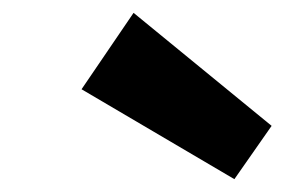

<svg xmlns="http://www.w3.org/2000/svg" viewBox="-20 -876 443 299"><path d="M188 -856 403 -680 345 -597 107 -737Z"/></svg>

Font: Bitter ExtraBold
Style: Italic
Weight: 800
Italic angle: -9°
Designer: Sol Matas, and Bitter project Authors
Foundry: Sol Matas
Version: Version 2.001